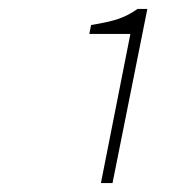

<svg xmlns="http://www.w3.org/2000/svg" viewBox="-20 -820 380 430"><path d="M206 -410 272 -744H180L184 -764Q222 -770 244.5 -777.5Q267 -785 288 -800H310L232 -410Z"/></svg>

Font: TypoPRO Source Sans Pro
Style: Italic
Weight: 200
Italic angle: -11°
Designer: Paul D. Hunt
Foundry: Adobe Systems Incorporated
Version: Version 1.075;PS 2.000;hotconv 1.0.86;makeotf.lib2.5.63406